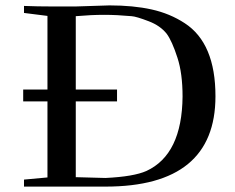

<svg xmlns="http://www.w3.org/2000/svg" viewBox="-20 -692 870 712"><path d="M69 0H371Q779 0 779 -335Q779 -532 665 -606Q610 -642 542 -657Q474 -672 386 -672L260 -668H175Q119 -668 69 -670V-644L156 -633V-360H66V-316H156V-34L69 -26ZM414 -316V-360H261V-632Q319 -637 366 -637Q413 -637 468 -632Q485 -631 532 -613Q574 -597 598 -567Q618 -540 638 -478Q657 -420 657 -334Q655 -119 523 -58Q476 -37 371 -32L261 -35V-316Z"/></svg>

Font: Rufina
Style: Regular
Weight: 400
Designer: Martin Sommaruga
Foundry: Martin Sommaruga
Version: Version